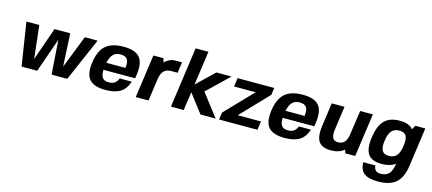

<svg xmlns="http://www.w3.org/2000/svg" viewBox="-62 -1318 4830 2146"><g transform="rotate(15 2353.0 -245.0)"><path d="M696.8 0H515.1L487.8 -396L349.1 0H168L90.3 -500H239.3L281.7 -118.2L415 -500H597.2L616.7 -119.1L766.1 -500H914.1Z M1061.5 -202.1Q1059.1 -139.6 1080.8 -110.8Q1102.5 -82 1153.3 -82Q1195.8 -82 1220.9 -99.4Q1246.1 -116.7 1261.7 -155.8H1401.9Q1373.5 -68.8 1311.5 -29.5Q1249.5 9.8 1140.6 9.8Q1004.9 9.8 952.4 -51.8Q899.9 -113.3 918.9 -250Q938 -386.7 1008.1 -448.2Q1078.1 -509.8 1213.9 -509.8Q1349.6 -509.8 1401.9 -447.3Q1454.1 -384.8 1434.6 -246.1L1428.2 -202.1ZM1201.7 -418Q1149.4 -418 1118.4 -386.5Q1087.4 -355 1072.3 -286.1H1293Q1302.7 -355.5 1281.2 -386.7Q1259.8 -418 1201.7 -418Z M1798.8 -384.8H1797.9Q1741.2 -384.8 1711.4 -353.3Q1681.6 -321.8 1671.9 -251L1636.7 -1H1488.8L1559.1 -501H1675.3L1688.5 -454.1Q1716.8 -483.4 1747.1 -496.6Q1777.3 -509.8 1816.4 -509.8H1888.2L1870.6 -384.8Z M2142.6 -700.2 2087.4 -307.1 2288.6 -500H2463.9L2213.9 -259.8L2413.6 0H2238.3L2074.7 -213.9L2044.4 0H1896.5L1994.6 -700.2Z M2642.6 -100.1H2911.6L2897.5 0H2453.1L2464.8 -83L2769.5 -399.9H2519.5L2533.7 -500H2957.5L2945.8 -417Z M3134.8 -202.1Q3132.3 -139.6 3154.1 -110.8Q3175.8 -82 3226.6 -82Q3269 -82 3294.2 -99.4Q3319.3 -116.7 3335 -155.8H3475.1Q3446.8 -68.8 3384.8 -29.5Q3322.8 9.8 3213.9 9.8Q3078.1 9.8 3025.6 -51.8Q2973.1 -113.3 2992.2 -250Q3011.2 -386.7 3081.3 -448.2Q3151.4 -509.8 3287.1 -509.8Q3422.9 -509.8 3475.1 -447.3Q3527.3 -384.8 3507.8 -246.1L3501.5 -202.1ZM3274.9 -418Q3222.7 -418 3191.7 -386.5Q3160.6 -355 3145.5 -286.1H3366.2Q3376 -355.5 3354.5 -386.7Q3333 -418 3274.9 -418Z M3913.1 0 3914.1 -1 3901.4 -40Q3846.7 9.8 3747.6 9.8Q3644.5 9.8 3606.2 -47.1Q3567.9 -104 3585.4 -230L3623 -500H3771L3733.4 -230Q3723.6 -160.2 3740 -129.2Q3756.3 -98.1 3802.7 -98.1Q3849.1 -98.1 3876 -127Q3902.8 -155.8 3911.6 -217.8L3952.1 -500H4099.1L4028.8 0Z M4336.4 9.8Q4221.7 9.8 4178.2 -52Q4134.8 -113.8 4153.8 -250Q4172.9 -386.7 4233.4 -448.2Q4293.9 -509.8 4408.7 -509.8Q4521 -509.8 4564.5 -452.1L4590.3 -500H4706.1L4643.1 -49.8Q4624 86.9 4554 148.4Q4483.9 210 4348.1 210Q4236.3 210 4185.5 170.7Q4134.8 131.3 4133.8 43.9H4273.9Q4276.9 83 4295.9 100.6Q4314.9 118.2 4353.5 118.2Q4415.5 118.2 4448 84.2Q4480.5 50.3 4491.2 -24.9L4492.7 -35.2Q4435.1 9.8 4336.4 9.8ZM4390.6 -98.1Q4448.7 -98.1 4479.7 -134Q4510.7 -169.9 4522 -250Q4533.2 -330.1 4512.5 -366Q4491.7 -401.9 4433.6 -401.9Q4375.5 -401.9 4344.5 -366Q4313.5 -330.1 4302.2 -250Q4291 -170.4 4312 -134.3Q4333 -98.1 4390.6 -98.1Z"/></g></svg>

Font: Fivo Sans
Style: Italic
Weight: 700
Designer: Alexander Slobzheninov
Foundry: Alexander Slobzheninov
Version: 1.0